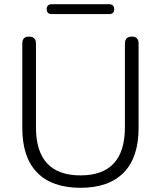

<svg xmlns="http://www.w3.org/2000/svg" viewBox="-20 -885 764 913"><path d="M363 8Q227 8 156.5 -64.5Q86 -137 86 -276V-678Q86 -711 118 -711Q151 -711 151 -678V-280Q151 -51 363 -51Q574 -51 574 -280V-678Q574 -711 607 -711Q639 -711 639 -678V-276Q639 -137 568.5 -64.5Q498 8 363 8ZM227 -818Q202 -818 202 -841Q202 -865 227 -865H498Q523 -865 523 -841Q523 -818 498 -818Z"/></svg>

Font: Chiron GoRound TC L
Style: Regular
Weight: 300
Designer: Ryoko NISHIZUKA 西塚涼子 (kana, bopomofo & ideographs); Paul D. Hunt (Latin, Greek & Cyrillic); Sandoll Communications 산돌커뮤니
Foundry: Adobe
Version: Version 1.000;hotconv 1.1.1;makeotfexe 2.6.0